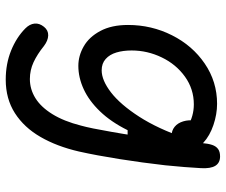

<svg xmlns="http://www.w3.org/2000/svg" viewBox="-78 -486 777 660"><g transform="rotate(90 310.0 -155.5)"><path d="M77 145.2Q62.5 130.8 60.6 114.1Q58.7 97.3 71.7 81.2Q83.8 66.2 101.4 66.8Q119 67.3 137.7 81.5Q166.2 104.5 193.5 117.2Q220.8 129.8 251.2 129.8Q286.2 129.8 316.8 110.8Q347.5 91.8 371.8 52.5Q396.2 13.2 411.2 -45.7Q420.2 -77.7 432.8 -151Q447.3 -232 458.1 -319.5Q468.8 -407 471 -459.7Q473 -483 477.6 -496.7Q482.2 -510.3 491.8 -517.2Q501.3 -524 517.2 -524Q539.3 -524 549.4 -507.7Q559.5 -491.3 557.5 -458Q554.8 -406 547.7 -335.5Q538.8 -257.3 526.3 -178.2Q513.8 -99.2 500.3 -38.8Q482.7 37.2 450.2 93.3Q417.8 149.5 368.5 181.2Q319.2 212.8 253.2 212.8Q199 212.8 153.5 194.4Q108 176 77 145.2ZM65.3 -207.5Q65.3 -288.2 100.7 -358.6Q136 -429 198.1 -471.3Q260.2 -513.7 336.3 -513.7Q372.2 -513.7 409.1 -501.2Q446 -488.8 470.3 -466.4Q494.7 -444 494.7 -416Q494.7 -390.7 481.8 -373.9Q469 -357.2 446.3 -357.2Q428.5 -357.2 415.5 -367.7Q402.5 -378.2 396.7 -397.2Q390.8 -416.2 394.2 -440.3H436.8V-391.3Q426.8 -404 411.7 -413.6Q396.5 -423.2 377.5 -428.5Q358.5 -433.8 338.3 -433.8Q285.5 -433.8 243 -403.3Q200.5 -372.8 176.8 -323.4Q153 -274 153 -220Q153 -190.8 159.9 -167.7Q166.8 -144.5 182.2 -130.8Q197.5 -117 221.3 -117Q255.5 -117 297.2 -149.1Q338.8 -181.2 380.5 -245.8Q422.2 -310.5 453.8 -403H498L463.3 -206.2H427Q398.8 -149.2 362.2 -111.2Q325.7 -73.3 285.8 -55.1Q246 -36.8 205.8 -36.8Q171.3 -36.8 139.1 -55.2Q106.8 -73.5 86.1 -112.1Q65.3 -150.7 65.3 -207.5Z"/></g></svg>

Font: Monaspace Radon Var
Style: Regular
Weight: 400
Designer: Riley Cran and the Lettermatic Team
Version: Version 1.000 (Monaspace Radon Var)